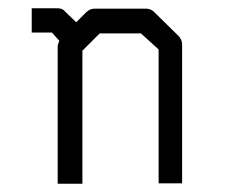

<svg xmlns="http://www.w3.org/2000/svg" viewBox="-20 -496 580 466"><path d="M165 -442 189 -466Q198 -475 210 -475H334Q346 -475 354 -467L413 -409Q422 -400 422 -388V-51H365V-376L322 -415H222L180 -373V-50H120V-385Q120 -387 124 -397L106 -417H57V-476H120Q132 -476 139 -467Z"/></svg>

Font: 3270 Nerd Font
Style: Regular
Weight: 400
Monospace: yes
Version: Version 3.0.1;Nerd Fonts 3.3.0